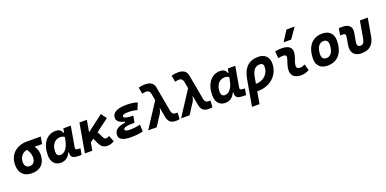

<svg xmlns="http://www.w3.org/2000/svg" viewBox="-6 -1892 6456 3214"><g transform="rotate(-20 3222.5 -285.0)"><path d="M251.5 9.8C405.3 9.8 493.7 -81.5 493.7 -240.2C493.7 -291 477.1 -343.3 442.9 -392.1H575.7L597.2 -519H348.1C157.2 -519 31.2 -398.4 31.2 -215.8C31.2 -72.3 111.3 9.8 251.5 9.8ZM303.7 -388.7C340.8 -337.4 357.4 -285.2 357.4 -240.2C357.4 -161.1 321.8 -115.7 258.8 -115.7C200.7 -115.7 167.5 -151.9 167.5 -213.9C167.5 -307.6 220.2 -373 303.7 -388.7Z M986.3 -444.3H977.5C959.5 -490.7 933.1 -522.5 858.9 -522.5C704.1 -522.5 601.1 -387.2 601.1 -184.1C601.1 -60.5 662.6 10.3 770 10.3C845.2 10.3 905.8 -32.7 939.5 -109.4H950.7C941.4 -25.9 979.5 4.9 1090.8 4.9H1135.3L1154.8 -106.9H1136.2C1075.2 -106.9 1063.5 -120.6 1069.3 -154.8L1132.8 -517.6H999.5ZM896.5 -397C936.5 -397 958 -386.7 973.6 -371.6L965.3 -325.7C941.4 -191.9 880.4 -115.2 801.8 -115.2C760.7 -115.2 736.8 -144.5 736.8 -196.3C736.8 -316.9 800.8 -397 896.5 -397Z M1195.3 0H1327.6L1352.1 -138.7L1411.1 -182.6L1461.9 -77.6C1493.7 -12.2 1538.6 9.8 1599.6 9.8C1643.1 9.8 1677.2 -0.5 1719.2 -26.4L1676.3 -134.8C1652.3 -121.1 1634.8 -115.7 1613.8 -115.7C1594.7 -115.7 1583 -127 1569.8 -153.8L1516.1 -260.7L1743.7 -430.2L1670.9 -527.3L1382.3 -308.6L1418.9 -517.6H1286.6Z M2016.1 9.8C2101.1 9.8 2173.8 0.5 2230.5 -13.7L2226.6 -137.2C2180.7 -127.9 2126.5 -115.2 2042 -115.2C1982.4 -115.2 1952.6 -126.5 1952.6 -149.4C1952.6 -182.1 2010.3 -198.2 2127 -198.2H2152.3L2173.8 -316.4C2055.7 -319.8 2004.9 -335 2004.9 -362.3C2004.9 -389.6 2043.5 -402.3 2107.4 -402.3C2170.4 -402.3 2223.1 -395 2268.6 -379.9L2319.8 -498C2270.5 -518.1 2204.1 -527.3 2118.7 -527.3C1986.3 -527.3 1869.1 -493.7 1869.1 -385.3C1869.1 -329.6 1915 -291.5 2006.3 -270.5L2003.4 -253.4C1892.1 -240.7 1805.2 -200.7 1805.2 -103C1805.2 -27.3 1875.5 9.8 2016.1 9.8Z M2817.9 9.8C2839.4 9.8 2857.4 8.3 2880.4 3.9L2887.7 -113.3C2872.1 -112.8 2863.3 -112.3 2856.9 -112.3C2814.5 -112.3 2793 -129.4 2781.2 -172.9L2696.8 -637.7C2677.7 -709.5 2627 -742.2 2535.2 -742.2C2493.2 -742.2 2456.5 -737.3 2418.9 -726.6L2439 -610.8C2476.1 -618.7 2498 -622.1 2508.8 -622.1C2548.8 -622.1 2572.3 -603 2583 -561.5L2606.4 -436L2322.8 0H2475.1L2551.8 -121.1C2558.1 -131.8 2565.9 -142.6 2573.2 -153.3C2600.1 -192.4 2627.9 -233.4 2625.5 -277.3L2635.3 -280.3L2668.9 -100.1C2689.9 -22 2730.5 9.8 2817.9 9.8Z M3403.8 9.8C3425.3 9.8 3443.4 8.3 3466.3 3.9L3473.6 -113.3C3458 -112.8 3449.2 -112.3 3442.9 -112.3C3400.4 -112.3 3378.9 -129.4 3367.2 -172.9L3282.7 -637.7C3263.7 -709.5 3212.9 -742.2 3121.1 -742.2C3079.1 -742.2 3042.5 -737.3 3004.9 -726.6L3024.9 -610.8C3062 -618.7 3084 -622.1 3094.7 -622.1C3134.8 -622.1 3158.2 -603 3168.9 -561.5L3192.4 -436L2908.7 0H3061L3137.7 -121.1C3144 -131.8 3151.9 -142.6 3159.2 -153.3C3186 -192.4 3213.9 -233.4 3211.4 -277.3L3221.2 -280.3L3254.9 -100.1C3275.9 -22 3316.4 9.8 3403.8 9.8Z M3916 -444.3H3907.2C3889.2 -490.7 3862.8 -522.5 3788.6 -522.5C3633.8 -522.5 3530.8 -387.2 3530.8 -184.1C3530.8 -60.5 3592.3 10.3 3699.7 10.3C3774.9 10.3 3835.4 -32.7 3869.1 -109.4H3880.4C3871.1 -25.9 3909.2 4.9 4020.5 4.9H4064.9L4084.5 -106.9H4065.9C4004.9 -106.9 3993.2 -120.6 3999 -154.8L4062.5 -517.6H3929.2ZM3826.2 -397C3866.2 -397 3887.7 -386.7 3903.3 -371.6L3895 -325.7C3871.1 -191.9 3810.1 -115.2 3731.4 -115.2C3690.4 -115.2 3666.5 -144.5 3666.5 -196.3C3666.5 -316.9 3730.5 -397 3826.2 -397Z M4472.7 -527.3C4301.3 -527.3 4206.5 -435.1 4170.9 -233.9L4090.3 224.6H4224.6L4262.2 9.3C4268.6 9.8 4274.9 9.8 4281.2 9.8C4497.1 9.8 4659.2 -141.1 4659.2 -341.8C4659.2 -458.5 4589.8 -527.3 4472.7 -527.3ZM4304.2 -229.5C4324.7 -346.7 4373 -400.4 4458 -400.4C4496.6 -400.4 4519 -377 4519 -336.9C4519 -210.9 4421.4 -115.7 4292 -115.7C4289.6 -115.7 4286.6 -115.7 4284.2 -115.7Z M5159.2 -142.6C5125.5 -123 5105 -115.7 5072.8 -115.7C5029.8 -115.7 5008.3 -134.8 5010.7 -172.4C5015.1 -234.9 5043.5 -281.2 5058.6 -345.2C5087.9 -465.3 5030.8 -527.3 4887.7 -527.3C4849.1 -527.3 4810.5 -524.4 4772.5 -513.7L4782.7 -390.6C4812.5 -398.4 4842.3 -401.9 4872.1 -401.9C4915.5 -401.9 4933.6 -382.3 4923.8 -345.2C4909.7 -288.1 4878.9 -222.7 4874.5 -153.3C4867.7 -46.4 4928.7 9.8 5053.7 9.8C5110.8 9.8 5152.8 -8.3 5192.9 -31.2ZM4956.5 -609.4H5091.8L5220.7 -794.9H5075.7Z M5518.6 9.8C5699.7 9.8 5806.6 -118.2 5806.6 -335C5806.6 -456.1 5734.9 -527.3 5613.3 -527.3C5432.1 -527.3 5325.2 -397.5 5325.2 -177.7C5325.2 -60.1 5397 9.8 5518.6 9.8ZM5542 -115.7C5491.2 -115.7 5461.4 -148.4 5461.4 -203.6C5461.4 -328.1 5510.3 -401.9 5592.3 -401.9C5641.6 -401.9 5670.4 -369.1 5670.4 -314C5670.4 -189.5 5622.6 -115.7 5542 -115.7Z M6124.5 9.8C6261.7 9.8 6342.3 -59.6 6367.2 -200.2L6422.9 -517.6H6282.7L6227.5 -204.1C6217.3 -145.5 6191.4 -115.7 6146.5 -115.7C6104 -115.7 6085.9 -145.5 6096.2 -204.1L6122.1 -351.6C6141.6 -460.4 6089.4 -517.6 5970.7 -517.6H5907.2L5885.7 -394.5H5935.1C5975.1 -394.5 5986.3 -376.5 5977.5 -326.2L5955.6 -200.2C5932.6 -68.4 5995.6 9.8 6124.5 9.8Z"/></g></svg>

Font: Cascadia Mono PL
Style: Bold Italic
Weight: 700
Italic angle: -10°
Monospace: yes
Designer: Aaron Bell
Foundry: Saja Typeworks
Version: Version 2404.023